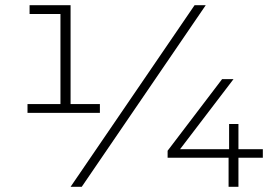

<svg xmlns="http://www.w3.org/2000/svg" viewBox="-20 -720 1065 740"><path d="M861 -112V0H899V-112H993V-145H899V-242H863V-145H674L880 -415H836L626 -139V-112ZM295 0 773 -700H730L252 0ZM86 -319V-285H365V-319H252V-700H94V-666H213V-319Z"/></svg>

Font: Montserrat Light
Style: Regular
Weight: 300
Designer: Julieta Ulanovsky
Foundry: Julieta Ulanovsky
Version: Version 7.200